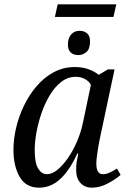

<svg xmlns="http://www.w3.org/2000/svg" viewBox="-20 -855 583 885"><path d="M233 -777 246 -835H516L503 -777ZM341 -601Q319 -601 306 -613Q293 -625 293 -650Q293 -678 307.5 -695.5Q322 -713 347 -713Q368 -713 381.5 -701Q395 -689 395 -665Q395 -629 378 -615Q361 -601 341 -601ZM160 10Q99 10 70.5 -40Q42 -90 42 -165Q42 -212 54 -264.5Q66 -317 90 -367Q114 -417 148.5 -457.5Q183 -498 227.5 -522Q272 -546 325 -546Q359 -546 387.5 -536Q416 -526 435 -510L477 -535H508L440 -215Q437 -203 433.5 -181.5Q430 -160 427 -137.5Q424 -115 424 -101Q424 -52 454 -52Q469 -52 485.5 -59.5Q502 -67 519 -78L536 -49Q515 -30 478 -10Q441 10 404 10Q371 10 351 -11.5Q331 -33 331 -72Q331 -93 333.5 -109Q336 -125 341 -147H336Q303 -73 259.5 -31.5Q216 10 160 10ZM196 -52Q220 -52 245 -72.5Q270 -93 293.5 -127Q317 -161 335 -203Q353 -245 362 -288L399 -464Q389 -482 370 -491.5Q351 -501 330 -501Q293 -501 263 -478Q233 -455 210 -417Q187 -379 171.5 -334Q156 -289 148 -244.5Q140 -200 140 -163Q140 -104 156 -78Q172 -52 196 -52Z"/></svg>

Font: Noto Serif SemiCondensed
Style: Italic
Weight: 400
Width: 4
Italic angle: -12°
Designer: Monotype Design Team
Foundry: Monotype Imaging Inc.
Version: Version 2.013